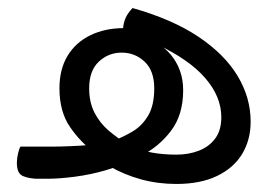

<svg xmlns="http://www.w3.org/2000/svg" viewBox="-20 -445 691 478"><path d="M75 0Q53 0 37.5 -6.5Q22 -13 22 -39Q22 -51 25 -63.5Q28 -76 31 -80H75ZM419 13Q373 13 331 1.5Q289 -10 251 -32L310 -52Q284 -33 244.5 -21.5Q205 -10 166 -5Q127 0 100 0H67V-80H111Q128 -80 153 -81Q178 -82 203.5 -84Q229 -86 244 -89L216 -65Q181 -90 154.5 -128.5Q128 -167 128 -225Q128 -273 148.5 -306.5Q169 -340 205.5 -357.5Q242 -375 288 -375L370 -338Q391 -326 405.5 -308.5Q420 -291 428 -269Q436 -247 436 -220Q436 -159 405.5 -119Q375 -79 332 -58L313 -80Q331 -70 359 -65Q387 -60 419 -60Q450 -60 475.5 -70Q501 -80 516 -100.5Q531 -121 531 -153Q531 -204 491.5 -250Q452 -296 372 -334L286 -365Q286 -380 289.5 -391.5Q293 -403 299 -411.5Q305 -420 310 -425Q409 -397 474 -353.5Q539 -310 571.5 -256Q604 -202 604 -142Q604 -97 583 -62Q562 -27 520.5 -7Q479 13 419 13ZM297 -86 261 -94Q287 -104 310.5 -118Q334 -132 349 -157.5Q364 -183 364 -225Q364 -269 340 -291.5Q316 -314 283 -314Q250 -314 226 -291.5Q202 -269 202 -225Q202 -190 215.5 -164Q229 -138 251 -119.5Q273 -101 297 -86Z"/></svg>

Font: Baloo Bhaijaan 2
Style: Regular
Weight: 400
Designer: Sanskriti Dholi, Noopur Datye and Ek Type
Foundry: Ek Type
Version: Version 1.701